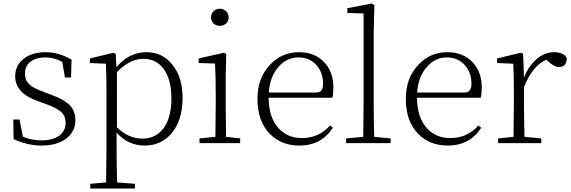

<svg xmlns="http://www.w3.org/2000/svg" viewBox="-20 -820 3274 1100"><path d="M274 -277Q348 -250 381 -216Q412 -182 412 -131Q412 -69 363 -29Q310 14 217 14Q140 14 58 -23L56 -135H92L111 -37Q158 -16 217 -16Q285 -16 321 -44Q356 -71 356 -116Q356 -154 332 -177Q308 -200 246 -223L196 -241Q67 -287 67 -382Q67 -443 113 -481Q161 -521 243 -521Q317 -521 390 -478L387 -376H352L337 -465Q291 -491 241 -491Q183 -491 152 -464Q123 -440 123 -398Q123 -360 148 -337Q170 -315 227 -295Z M650 -91Q714 -26 797 -26Q869 -26 913 -80Q962 -140 962 -256Q962 -366 917 -426Q874 -483 801 -483Q723 -483 650 -407ZM647 -435Q719 -521 819 -521Q911 -521 968 -449Q1026 -377 1026 -259Q1026 -134 966 -60Q906 14 809 14Q712 14 648 -61V32Q648 136 651 225L753 233V260H497V233L588 225Q590 107 590 33V-278Q590 -380 587 -455L495 -459V-485L630 -518L643 -511Z M1204 -685Q1189 -699 1189 -721Q1189 -742 1204 -756Q1218 -770 1239 -770Q1260 -770 1275 -756Q1290 -742 1290 -721Q1290 -699 1275 -685Q1260 -672 1239 -672Q1218 -672 1204 -685ZM1356 -27V0H1123V-27L1214 -36Q1216 -146 1216 -226V-281Q1216 -379 1212 -456L1118 -459V-485L1263 -518L1276 -511L1273 -377V-226Q1273 -146 1275 -36Z M1793 -290Q1831 -290 1831 -340Q1831 -403 1794 -446Q1754 -491 1690 -491Q1622 -491 1575 -436Q1526 -380 1520 -290ZM1519 -260Q1520 -145 1577 -84Q1628 -29 1710 -29Q1807 -29 1871 -101L1887 -88Q1821 14 1695 14Q1592 14 1526 -53Q1455 -125 1455 -254Q1455 -373 1527 -449Q1595 -521 1692 -521Q1783 -521 1837 -464Q1890 -408 1890 -320Q1890 -283 1884 -260Z M2218 -27V0H1963V-27L2061 -36Q2063 -152 2063 -226V-743L1970 -746V-773L2110 -800L2125 -791L2121 -639V-226Q2121 -123 2124 -36Z M2643 -290Q2681 -290 2681 -340Q2681 -403 2644 -446Q2604 -491 2540 -491Q2472 -491 2425 -436Q2376 -380 2370 -290ZM2369 -260Q2370 -145 2427 -84Q2478 -29 2560 -29Q2657 -29 2721 -101L2737 -88Q2671 14 2545 14Q2442 14 2376 -53Q2305 -125 2305 -254Q2305 -373 2377 -449Q2445 -521 2542 -521Q2633 -521 2687 -464Q2740 -408 2740 -320Q2740 -283 2734 -260Z M2982 -375Q3007 -441 3054 -481Q3100 -521 3152 -521Q3212 -521 3227 -487Q3227 -436 3181 -436Q3156 -436 3121 -468L3110 -478Q3031 -444 2982 -321V-226Q2982 -183 2983 -132Q2984 -75 2985 -36L3081 -27V0H2834V-27L2922 -36Q2924 -146 2924 -226V-281Q2924 -380 2921 -455L2828 -459V-485L2964 -518L2977 -511Z"/></svg>

Font: Source Han Serif SC ExtraLight
Style: Regular
Weight: 250
Designer: Ryoko NISHIZUKA  (kana & ideographs); Frank Grießhammer (Latin, Greek & Cyrillic); Wenlong ZHANG  (bopomofo); Sandoll Co
Foundry: Adobe Systems Incorporated
Version: Version 1.001 October 20, 2017